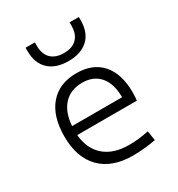

<svg xmlns="http://www.w3.org/2000/svg" viewBox="-186 -904 958 1034"><g transform="rotate(-30 293.0 -387.0)"><path d="M338.4 9.8Q210 9.8 139.6 -61.5Q69.3 -132.8 69.3 -263.7Q69.3 -389.2 128.7 -458.3Q188 -527.3 295.4 -527.3Q396 -527.3 451.4 -464.8Q506.8 -402.3 506.8 -287.1Q506.8 -256.8 503.9 -236.3H133.3Q141.1 -147 197.3 -98.6Q253.4 -50.3 350.1 -50.3Q410.6 -50.3 472.2 -64L481.4 -3.9Q447.3 2.9 410.2 6.3Q373 9.8 338.4 9.8ZM133.3 -292H444.3Q444.3 -376 405.5 -421.6Q366.7 -467.3 296.4 -467.3Q224.1 -467.3 181.6 -421.4Q139.2 -375.5 133.3 -292ZM293 -604.5Q214.4 -604.5 170.9 -645.5Q127.4 -686.5 127.4 -761.7V-782.7H185.1V-761.7Q185.1 -710 213.1 -682.1Q241.2 -654.3 293 -654.3Q345.2 -654.3 373 -682.1Q400.9 -710 400.9 -761.7V-782.7H458.5V-761.7Q458.5 -686.5 415 -645.5Q371.6 -604.5 293 -604.5Z"/></g></svg>

Font: Cascadia Code NF Light
Style: Regular
Weight: 300
Monospace: yes
Designer: Aaron Bell
Foundry: Saja Typeworks
Version: Version 2404.023; ttfautohint (v1.8.4)